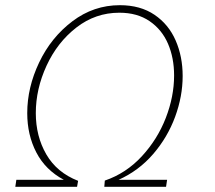

<svg xmlns="http://www.w3.org/2000/svg" viewBox="-20 -720 829 740"><path d="M437 -27H624L620 0H382L384 -24Q466 -52 526.5 -117.5Q587 -183 619 -265.5Q651 -348 651 -429Q651 -497 627.5 -551.5Q604 -606 556.5 -638.5Q509 -671 440 -671Q348 -671 274.5 -614Q201 -557 159.5 -467Q118 -377 118 -284Q118 -195 158.5 -125Q199 -55 281 -23L277 0H39L43 -27H226Q155 -65 120 -132.5Q85 -200 85 -284Q85 -383 131 -479.5Q177 -576 259 -638Q341 -700 442 -700Q521 -700 575.5 -663Q630 -626 657 -564Q684 -502 684 -427Q684 -349 655 -270Q626 -191 570.5 -126.5Q515 -62 437 -27Z"/></svg>

Font: Bitter Pro ExtraLight
Style: Italic
Weight: 275
Italic angle: -9°
Designer: Sol Matas, and Bitter project Authors
Foundry: Sol Matas
Version: Version 1.010